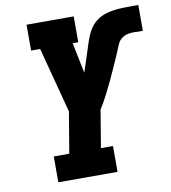

<svg xmlns="http://www.w3.org/2000/svg" viewBox="-82 -806 784 878"><g transform="rotate(-10 309.5 -367.5)"><path d="M118 0V-120H190L222 -311L142 -615H100V-735H319V-615H293L322 -473Q329 -494 335.5 -514Q342 -534 348.5 -554Q355 -574 361.5 -594.5Q368 -615 376 -635Q384 -655 397 -673Q410 -691 428 -703.5Q446 -716 467 -722.5Q488 -729 508.5 -731.5Q529 -734 549.5 -734.5Q570 -735 591 -735Q598 -735 605 -735Q612 -735 619 -735V-615Q613 -615 607 -615Q601 -615 595 -615H594Q591 -615 588 -615.5Q585 -616 583 -616Q567 -616 551.5 -613.5Q536 -611 522.5 -601.5Q509 -592 502 -577Q495 -562 489 -547V-546Q475 -514 461 -482Q447 -450 432 -418.5Q417 -387 401 -355.5Q385 -324 366 -294L337 -120H393V0Z"/></g></svg>

Font: Iosevka Etoile Heavy Oblique
Style: Regular
Weight: 900
Italic angle: -9°
Designer: Belleve Invis
Foundry: Belleve Invis
Version: Version 15.5.2; ttfautohint (v1.8.4)